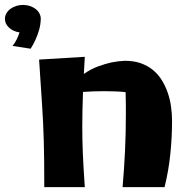

<svg xmlns="http://www.w3.org/2000/svg" viewBox="-20 -745 755 777"><path d="M145 -668.9Q144.5 -645.5 138.2 -623.8Q131.8 -602.1 124 -585Q115.2 -565.4 104 -547.9L30.8 -559.1Q42 -573.2 48.6 -587.6Q55.2 -602.1 59.1 -613.8Q33.2 -617.7 16.6 -633.1Q0 -648.4 0 -668.9Q0 -680.7 5.9 -690.9Q11.7 -701.2 21.7 -708.7Q31.7 -716.3 44.9 -720.7Q58.1 -725.1 73.2 -725.1Q87.9 -725.1 101.1 -720.7Q114.3 -716.3 124 -708.7Q133.8 -701.2 139.4 -690.9Q145 -680.7 145 -668.9ZM676.3 -254.9Q676.3 -189.9 669.4 -122.6Q662.6 -55.2 646 12.2H476.1Q482.4 -60.5 485.8 -131.6Q489.3 -202.6 489.3 -274.9Q489.3 -299.3 489.3 -323.5Q489.3 -347.7 488.3 -372.1Q466.3 -374.5 444.8 -375.2Q423.3 -376 401.4 -376Q359.9 -376 315.9 -373Q314.5 -333 313.7 -298.8Q313 -264.6 313 -231Q313 -206.1 313.5 -180.4Q314 -154.8 315.2 -125.5Q316.4 -96.2 318.4 -62.3Q320.3 -28.3 323.2 12.2H159.2Q159.2 -46.4 158.7 -91.3Q158.2 -136.2 157.2 -174.1Q156.2 -211.9 154.5 -246.3Q152.8 -280.8 150.4 -318.6Q147.9 -356.4 145 -401.1Q142.1 -445.8 138.2 -503.9L323.2 -515.1L319.3 -445.8Q347.2 -465.3 376.5 -476.1Q405.8 -486.8 430.2 -492.2Q458.5 -498 485.4 -499Q521 -499 549.1 -489.3Q577.1 -479.5 598.4 -462.2Q619.6 -444.8 634.3 -421.4Q648.9 -397.9 658.4 -370.8Q668 -343.8 672.1 -314Q676.3 -284.2 676.3 -254.9Z"/></svg>

Font: Galindo
Style: Regular
Weight: 400
Version: Version 1.000